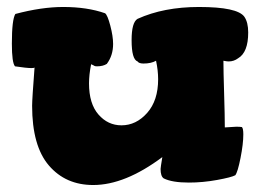

<svg xmlns="http://www.w3.org/2000/svg" viewBox="-20 -520 757 550"><path d="M14 -395Q14 -464 24 -480Q99 -500 161 -500Q230 -500 281 -482Q288 -477 296 -446.5Q304 -416 304 -394Q304 -361 286 -337Q275 -330 258 -330Q253 -330 251 -331Q249 -332 246.5 -333.5Q244 -335 241 -336Q235 -306 235 -281Q235 -223 262 -192Q289 -161 328 -161Q370 -161 401.5 -196.5Q433 -232 433 -293Q433 -318 427 -346Q413 -338 391 -338Q378 -338 374 -344Q357 -350 357 -405Q357 -456 374 -466Q449 -500 550 -500Q660 -500 680 -472Q691 -456 691 -427Q691 -370 662 -353Q650 -344 635 -344Q630 -344 620 -346Q620 -317 622 -252.5Q624 -188 624 -155Q652 -157 657 -157Q667 -157 673 -156Q677 -152 677 -135Q677 -108 669 -67.5Q661 -27 654 -18Q643 -12 602 -4.5Q561 3 521 3Q473 3 449 -9Q440 -15 440 -36Q440 -40 445 -70Q338 10 247 10Q168 10 120 -46Q72 -102 72 -217Q72 -236 79 -327Q79 -325 70 -325Q56 -325 23 -330Q14 -340 14 -395Z"/></svg>

Font: Gorditas
Style: Bold
Weight: 700
Designer: Gustavo Dipre (gbrenda1987@gmail.com)
Foundry: Gustavo Dipre (gbrenda1987@gmail.com)
Version: Version 001.001